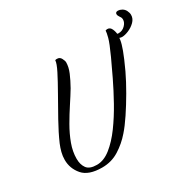

<svg xmlns="http://www.w3.org/2000/svg" viewBox="-132 -734 904 886"><g transform="rotate(-30 320.0 -290.5)"><path d="M173 5Q101 5 70.5 -30.5Q40 -66 40 -112Q40 -132 45 -151.5Q50 -171 58 -190Q78 -236 107.5 -289Q137 -342 165.5 -392Q194 -442 213 -479.5Q232 -517 232 -532Q235 -534 238 -534Q241 -534 243 -534Q257 -534 264 -520.5Q271 -507 271 -499Q271 -474 259 -445.5Q247 -417 229 -385Q211 -355 187.5 -319.5Q164 -284 141.5 -245Q119 -206 104.5 -166.5Q90 -127 90 -89Q90 -58 104.5 -38Q119 -18 158 -18Q195 -18 231.5 -47Q268 -76 302 -122.5Q336 -169 366 -223Q396 -277 420.5 -328Q445 -379 462 -416Q489 -475 495.5 -500Q502 -525 502 -535Q505 -536 507.5 -536.5Q510 -537 512 -537Q527 -537 534 -520.5Q541 -504 541 -490Q541 -479 538.5 -462Q536 -445 524.5 -413.5Q513 -382 487 -326Q466 -282 439 -235.5Q412 -189 385 -148.5Q358 -108 335 -82Q304 -46 263.5 -20.5Q223 5 173 5ZM553 -471Q547 -471 538 -474.5Q529 -478 529 -487Q529 -498 536 -496Q541 -495 543.5 -494.5Q546 -494 548 -494Q568 -494 582.5 -508.5Q597 -523 597 -539Q597 -549 591 -556Q583 -567 583 -575Q583 -586 597 -586Q606 -586 617 -580Q628 -574 634 -562Q640 -550 640 -539Q640 -519 624.5 -503.5Q609 -488 588.5 -479.5Q568 -471 553 -471Z"/></g></svg>

Font: Birthstone
Style: Regular
Weight: 400
Designer: Robert E. Leuschke
Foundry: Robert E. Leuschke
Version: Version 1.013; ttfautohint (v1.8.3)